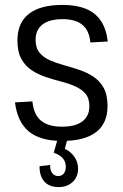

<svg xmlns="http://www.w3.org/2000/svg" viewBox="-20 -567 501 782"><path d="M233 7Q144 7 97.5 -31.5Q51 -70 41 -150L112 -154Q117 -101 146.5 -76Q176 -51 233 -51Q287 -51 315.5 -72.5Q344 -94 344 -134Q344 -167 328 -185.5Q312 -204 286 -215.5Q260 -227 228.5 -235Q197 -243 166 -253.5Q135 -264 109 -281Q83 -298 67 -327Q51 -356 51 -402Q51 -474 97.5 -510.5Q144 -547 235 -547Q291 -547 330 -531Q369 -515 391 -482Q413 -449 419 -398L348 -394Q344 -442 316 -465.5Q288 -489 235 -489Q182 -489 153.5 -467.5Q125 -446 125 -404Q125 -372 141 -352.5Q157 -333 183 -321.5Q209 -310 240.5 -301.5Q272 -293 303 -282.5Q334 -272 360 -255Q386 -238 402 -209.5Q418 -181 418 -135Q418 -65 371.5 -29Q325 7 233 7ZM219 195Q181 195 161 173Q141 151 141 110L184 105Q184 127 193 138.5Q202 150 217 150Q232 150 240 139.5Q248 129 248 112Q248 92 236 78Q224 64 199 55L214 2H254L244 39Q269 51 283.5 72.5Q298 94 298 120Q298 153 276 174Q254 195 219 195Z"/></svg>

Font: Pathway Extreme SemiCondensed Light
Style: Regular
Weight: 300
Width: 4
Version: Version 1.001;gftools[0.9.26]